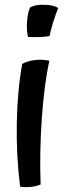

<svg xmlns="http://www.w3.org/2000/svg" viewBox="-20 -764 269 794"><path d="M164 -744Q181 -744 195 -741Q209 -738 221 -731Q211 -707 200.5 -674.5Q190 -642 185 -615Q170 -612 148 -611Q126 -610 96 -611Q93 -623 92 -634Q91 -645 91 -656Q91 -676 94.5 -697.5Q98 -719 104 -733Q117 -740 131 -742.5Q145 -745 164 -744ZM72 -500Q87 -508 106 -512.5Q125 -517 145 -517Q155 -517 165 -516Q175 -515 184 -513Q163 -417 153 -275.5Q143 -134 148 -1Q137 4 121 7Q105 10 89 10Q81 10 74.5 9.5Q68 9 63 7Q47 -121 49.5 -256Q52 -391 72 -500Z"/></svg>

Font: Atma Medium
Style: Regular
Weight: 500
Designer: Gregori Vincens, Jeremie Hornus, Riccardo Olocco, Yoann Minet.
Foundry: black foundry
Version: Version 1.101;PS 1.100;hotconv 1.0.86;makeotf.lib2.5.63406